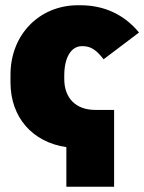

<svg xmlns="http://www.w3.org/2000/svg" viewBox="-20 -552 550 732"><path d="M233 160H415V-133H343C268 -133 225 -179 225 -251V-264C225 -334 252 -376 292 -376H295C326 -376 347 -362 375 -326L510 -428C453 -497 377 -532 286 -532H277C132 -532 20 -422 20 -267V-238C20 -104 104 -10 233 9Z"/></svg>

Font: Fixel Text Black
Style: Regular
Weight: 900
Width: 4
Designer: AlfaBravo + MacPaw
Foundry: Kyrylo Tkachov, Marchela Mozhyna, Serhii Makarenko, Maria Weinstein, Zakhar Kryvoshyya
Version: Version 1.211